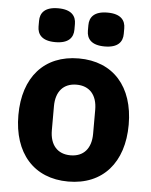

<svg xmlns="http://www.w3.org/2000/svg" viewBox="-54 -796 672 853"><g transform="rotate(5 282.0 -369.5)"><path d="M171 -600C231 -600 251 -628 251 -663V-688C251 -723 231 -751 171 -751C111 -751 91 -723 91 -688V-663C91 -628 111 -600 171 -600ZM391 -600C451 -600 471 -628 471 -663V-688C471 -723 451 -751 391 -751C331 -751 311 -723 311 -688V-663C311 -628 331 -600 391 -600ZM282 12C436 12 528 -94 528 -263C528 -432 436 -537 282 -537C128 -537 36 -432 36 -263C36 -94 128 12 282 12ZM282 -105C224 -105 190 -143 190 -209V-316C190 -382 224 -420 282 -420C340 -420 374 -382 374 -316V-209C374 -143 340 -105 282 -105Z"/></g></svg>

Font: IBM Plex Sans Thai Looped
Style: Bold
Weight: 700
Designer: Mike Abbink, Paul van der Laan, Pieter van Rosmalen, Ben Mitchell, Mark Frömberg
Foundry: Bold Monday
Version: Version 1.1